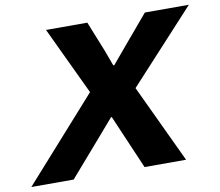

<svg xmlns="http://www.w3.org/2000/svg" viewBox="-125 -824 1054 920"><g transform="rotate(-10 402.5 -364.5)"><path d="M-45 0 311 -399 155 -729H356L415 -582L443 -506H448L516 -587L636 -729H850L529 -380L708 0H506L432 -172L393 -263H389L313 -175L161 0Z"/></g></svg>

Font: Mona Sans ExtraLight ExtraBold
Style: Italic
Weight: 800
Italic angle: -11.6951°
Version: Version 2.000